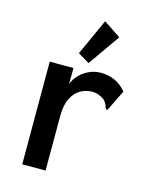

<svg xmlns="http://www.w3.org/2000/svg" viewBox="-107 -770 665 842"><g transform="rotate(15 225.0 -349.0)"><path d="M76 -465H184L183 -393Q200 -432 234 -454Q268 -476 306 -476Q377 -476 422 -422L379 -334L375 -325L367 -329Q364 -337 361 -345.5Q358 -354 347 -366Q320 -386 291 -386Q263 -386 238 -372Q213 -358 197.5 -327Q182 -296 182 -245V1H76ZM242 -503 190 -534 265 -699 343 -647Z"/></g></svg>

Font: Inconsolata SemiCondensed Bold
Style: Regular
Weight: 700
Width: 4
Monospace: yes
Designer: Raph Levien, Cyreal, Brenton Simpson
Foundry: Raph Levien, Cyreal, Google
Version: Version 3.001; ttfautohint (v1.8.2.53-6de2)